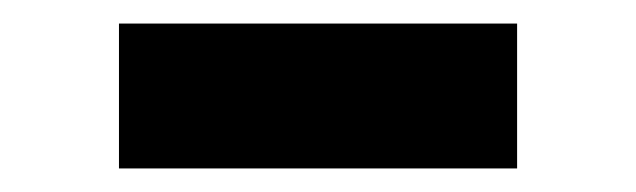

<svg xmlns="http://www.w3.org/2000/svg" viewBox="-20 -765 540 163"><path d="M81 -622V-745H419V-622Z"/></svg>

Font: Literata 36pt ExtraBold
Style: Regular
Weight: 800
Designer: Latin by Veronika Burian and Jose Scaglione. Greek by Irene Vlachou. Cyrillic by Vera Evstafieva.
Foundry: TypeTogether
Version: Version 3.002